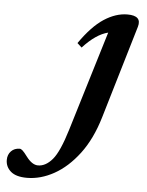

<svg xmlns="http://www.w3.org/2000/svg" viewBox="-278 -484 605 792"><g transform="rotate(5 25.0 -88.0)"><path d="M150.5 -10.5Q123.5 80.5 77.2 141.8Q31 203 -24.8 234Q-80.5 265 -137 265Q-182.5 265 -204.2 246Q-226 227 -226 198.5Q-226 176.5 -212.2 162.2Q-198.5 148 -176.5 148Q-171.5 148 -164.5 154.2Q-157.5 160.5 -144.5 178Q-120.5 210 -96 210Q-64 210 -36.2 177.2Q-8.5 144.5 19.5 52L145 -361Q95 -349 41 -290L22.5 -307Q72.5 -379 121.2 -410.8Q170 -442.5 218 -442.5Q278.5 -442.5 265 -396Z"/></g></svg>

Font: Newsreader 16pt SemiBold
Style: Italic
Weight: 600
Italic angle: -17°
Designer: Hugues Gentile
Foundry: Production Type
Version: Version 1.003; ttfautohint (v1.8.3)